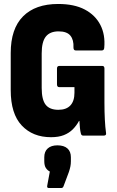

<svg xmlns="http://www.w3.org/2000/svg" viewBox="-20 -683 591 967"><path d="M237 8Q145 8 89.5 -51Q34 -110 34 -229V-416Q34 -538 96 -600.5Q158 -663 273 -663Q354 -663 407 -635Q460 -607 485.5 -557.5Q511 -508 505 -442Q504 -429 493 -429H361Q350 -429 350 -444Q352 -482 334.5 -503.5Q317 -525 275 -525Q232 -525 211 -499Q190 -473 190 -414V-240Q190 -181 210 -155.5Q230 -130 274 -130Q314 -130 334.5 -152Q355 -174 355 -216V-244H279Q267 -244 267 -258V-338Q267 -351 279 -351H495Q506 -351 506 -338V-167Q506 -120 508 -81Q510 -42 514 -14Q517 0 502 0H399Q389 0 387 -12Q384 -23 382.5 -39.5Q381 -56 380 -74H378Q365 -50 346.5 -31.5Q328 -13 301.5 -2.5Q275 8 237 8ZM226 264Q215 264 218 251L231 181Q219 175 211 163Q203 151 203 128V109Q203 80 220.5 64.5Q238 49 269 49Q302 49 319.5 64.5Q337 80 337 109V129Q337 143 334.5 155.5Q332 168 327 183L300 255Q297 264 288 264Z"/></svg>

Font: Sofia Sans Condensed Black
Style: Regular
Weight: 900
Designer: Botio Nikoltchev, Ani Petrova
Foundry: lettersoup
Version: Version 4.101